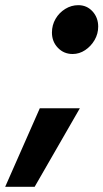

<svg xmlns="http://www.w3.org/2000/svg" viewBox="-125 -546 400 743"><path d="M156 -337Q122 -337 99 -361Q76 -385 76 -420Q76 -449 90 -473Q104 -497 127.5 -511.5Q151 -526 178 -526Q211 -526 233 -502Q255 -478 255 -443Q255 -415 241 -391Q227 -367 204.5 -352Q182 -337 156 -337ZM-105 177 29 -127H184L9 177Z"/></svg>

Font: Red Hat Text
Style: Italic
Weight: 300
Italic angle: -12°
Designer: Pentagram, MCKL
Foundry: Pentagram, MCKL
Version: Version 1.023